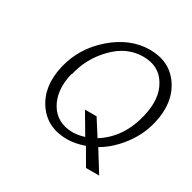

<svg xmlns="http://www.w3.org/2000/svg" viewBox="-178 -886 1171 1174"><g transform="rotate(30 407.5 -299.0)"><path d="M137 -346Q138 -347 138 -350Q173 -499 294 -604Q415 -709 554 -710Q695 -710 766.5 -604Q838 -498 803 -345Q782 -249 719.5 -165.5Q657 -82 577 -36L669 112H576L508 -5Q442 18 387 18Q246 18 174 -87.5Q102 -193 137 -346ZM215 -343Q213 -342 211 -338Q181 -210 232.5 -123.5Q284 -37 396 -36Q432 -36 477 -50L392 -194H474L546 -81Q682 -166 724 -344Q756 -480 703 -566Q652 -653 540 -653Q425 -653 334 -560Q243 -467 215 -343Z"/></g></svg>

Font: Coval
Style: ExtraLight Italic
Weight: 200
Foundry: Context Ltd
Version: Version 001.000